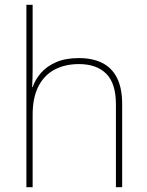

<svg xmlns="http://www.w3.org/2000/svg" viewBox="-20 -780 613 800"><path d="M116 -496Q116 -474 115.5 -456.5Q115 -439 114 -417H116Q127 -449 151 -476.5Q175 -504 214 -521Q253 -538 309 -538Q366 -538 406.5 -517.5Q447 -497 468 -454.5Q489 -412 489 -346V0H463V-345Q463 -433 422.5 -473Q382 -513 309 -513Q252 -513 208.5 -490.5Q165 -468 140.5 -421Q116 -374 116 -302V0H90V-760H116Z"/></svg>

Font: Noto Sans Hebrew Thin Thin
Style: Regular
Weight: 250
Version: Version 3.001